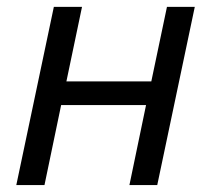

<svg xmlns="http://www.w3.org/2000/svg" viewBox="-20 -532 607 552"><path d="M432.1 0H352.1L399.9 -230H155.8L107.9 0H26.9L134.8 -512.2H215.8L170.9 -297.9H415L460 -512.2H540Z"/></svg>

Font: Clear Sans
Style: Italic
Weight: 400
Italic angle: -12°
Foundry: Intel Corporation
Version: Version 1.00